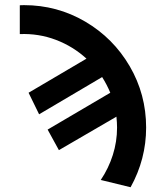

<svg xmlns="http://www.w3.org/2000/svg" viewBox="-20 -726 640 766"><path d="M75.5 -705.5Q208 -705.5 320 -639.8Q432 -574 497.5 -461.8Q563 -349.5 563 -217Q563 -91 501 21L382 -8Q413.5 -55 430.2 -108Q447 -161 447 -217Q447 -236.5 444.5 -260.5L215 -127L170 -209L420 -356Q406.5 -388.5 387.5 -418.5L136 -270L94 -356L325 -492Q271.5 -541 203 -567Q134.5 -593 59 -590V-705Z"/></svg>

Font: JuliaMono Black
Style: Regular
Weight: 900
Monospace: yes
Designer: cormullion
Foundry: corm
Version: Version 0.054; ttfautohint (v1.8.4)